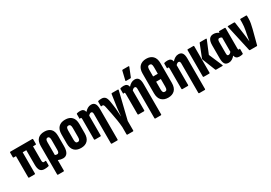

<svg xmlns="http://www.w3.org/2000/svg" viewBox="31 -1759 4208 2978"><g transform="rotate(-30 2135.0 -270.0)"><path d="M347 6Q296 6 271 -25Q246 -56 246 -133V-390H181V-12Q181 0 170 0H71Q61 0 61 -12V-390H20Q10 -390 10 -402V-482Q10 -494 20 -494H413Q423 -494 423 -482V-402Q423 -390 413 -390H366V-137Q366 -94 392 -94Q403 -94 419 -98Q428 -99 428 -89V-16Q428 -6 420 -3Q386 6 347 6Z M482 185Q472 185 472 173V-332Q472 -419 513.5 -459.5Q555 -500 629 -500Q703 -500 743.5 -459.5Q784 -419 784 -332V-153Q784 6 678 6Q638 6 592 -13V173Q592 185 582 185ZM592 -335V-104Q601 -100 610.5 -97.5Q620 -95 630 -95Q665 -95 665 -153V-335Q665 -395 629 -395Q592 -395 592 -335Z M1002 6Q924 6 882.5 -37.5Q841 -81 841 -165V-330Q841 -413 882.5 -456.5Q924 -500 1002 -500Q1079 -500 1120.5 -456.5Q1162 -413 1162 -330V-165Q1162 -81 1120.5 -37.5Q1079 6 1002 6ZM1002 -100Q1023 -100 1033 -115Q1043 -130 1043 -166V-328Q1043 -364 1033 -379.5Q1023 -395 1002 -395Q980 -395 970.5 -379.5Q961 -364 961 -328V-166Q961 -130 970.5 -115Q980 -100 1002 -100Z M1250 0Q1239 0 1239 -12V-376Q1239 -400 1226 -400Q1222 -400 1218 -399Q1214 -398 1211 -397Q1205 -396 1205 -403V-480Q1205 -491 1215 -493Q1229 -497 1243.5 -498.5Q1258 -500 1273 -500Q1338 -500 1351 -438Q1374 -465 1403 -482.5Q1432 -500 1466 -500Q1512 -500 1533.5 -469Q1555 -438 1555 -371V173Q1555 185 1545 185H1446Q1435 185 1435 173V-353Q1435 -395 1407 -395Q1384 -395 1359 -366V-12Q1359 0 1348 0Z M1726 185Q1715 185 1715 173V44Q1711 -16 1700 -84.5Q1689 -153 1675 -222Q1661 -291 1648 -353Q1642 -380 1635 -390Q1628 -400 1614 -400Q1606 -400 1596 -398Q1588 -396 1588 -405V-481Q1588 -492 1597 -494Q1610 -497 1624.5 -498.5Q1639 -500 1658 -500Q1693 -500 1717.5 -477Q1742 -454 1753 -382Q1759 -346 1762.5 -317.5Q1766 -289 1769 -266Q1771 -247 1773 -219Q1775 -191 1776.5 -162.5Q1778 -134 1779 -114H1781Q1783 -133 1785.5 -163Q1788 -193 1791 -224.5Q1794 -256 1798 -281L1828 -484Q1830 -494 1839 -494H1945Q1957 -494 1954 -481L1835 4V173Q1835 185 1825 185Z M2030 0Q2019 0 2019 -12V-376Q2019 -400 2006 -400Q2002 -400 1998 -399Q1994 -398 1991 -397Q1985 -396 1985 -403V-480Q1985 -491 1995 -493Q2009 -497 2023.5 -498.5Q2038 -500 2053 -500Q2118 -500 2131 -438Q2154 -465 2183 -482.5Q2212 -500 2246 -500Q2292 -500 2313.5 -469Q2335 -438 2335 -371V173Q2335 185 2325 185H2226Q2215 185 2215 173V-353Q2215 -395 2187 -395Q2164 -395 2139 -366V-12Q2139 0 2128 0ZM2124 -547Q2112 -547 2116 -559L2153 -714Q2155 -725 2166 -725H2268Q2282 -725 2276 -710L2214 -556Q2210 -547 2199 -547Z M2563 -689Q2638 -689 2680.5 -646Q2723 -603 2723 -518V-166Q2723 -80 2680.5 -37Q2638 6 2563 6Q2488 6 2445 -37Q2402 -80 2402 -166V-518Q2402 -603 2445 -646Q2488 -689 2563 -689ZM2563 -583Q2541 -583 2531 -568Q2521 -553 2521 -516V-397H2605V-516Q2605 -553 2595 -568Q2585 -583 2563 -583ZM2563 -100Q2585 -100 2595 -115Q2605 -130 2605 -167V-303H2521V-167Q2521 -130 2531 -115Q2541 -100 2563 -100Z M2816 0Q2805 0 2805 -12V-376Q2805 -400 2792 -400Q2788 -400 2784 -399Q2780 -398 2777 -397Q2771 -396 2771 -403V-480Q2771 -491 2781 -493Q2795 -497 2809.5 -498.5Q2824 -500 2839 -500Q2904 -500 2917 -438Q2940 -465 2969 -482.5Q2998 -500 3032 -500Q3078 -500 3099.5 -469Q3121 -438 3121 -371V173Q3121 185 3111 185H3012Q3001 185 3001 173V-353Q3001 -395 2973 -395Q2950 -395 2925 -366V-12Q2925 0 2914 0Z M3421 0Q3412 0 3409 -7L3317 -238Q3312 -248 3316 -258L3407 -487Q3410 -494 3418 -494H3525Q3536 -494 3531 -481L3437 -254L3540 -14Q3545 0 3533 0ZM3198 0Q3188 0 3188 -12V-483Q3188 -494 3198 -494H3298Q3308 -494 3308 -483V-12Q3308 0 3298 0Z M3647 6Q3598 6 3577 -24.5Q3556 -55 3556 -123V-357Q3556 -500 3658 -500Q3684 -500 3708 -491.5Q3732 -483 3752 -468V-482Q3752 -494 3762 -494H3859Q3870 -494 3870 -482V-119Q3870 -94 3883 -94Q3887 -94 3890.5 -95Q3894 -96 3897 -97Q3903 -99 3903 -91V-14Q3903 -3 3894 -1Q3865 6 3837 6Q3771 6 3758 -56Q3735 -27 3706 -10.5Q3677 6 3647 6ZM3676 -145Q3676 -119 3682 -109.5Q3688 -100 3702 -100Q3726 -100 3750 -129V-385Q3728 -400 3709 -400Q3676 -400 3676 -349Z M4027 0Q4018 0 4016 -9L3911 -481Q3907 -494 3919 -494H4027Q4037 -494 4039 -484L4074 -232Q4077 -205 4080.5 -178Q4084 -151 4086 -124H4087Q4091 -151 4096.5 -178.5Q4102 -206 4106 -233L4119 -297Q4125 -332 4129 -364.5Q4133 -397 4133 -432V-483Q4133 -494 4142 -494H4243Q4253 -494 4253 -482V-439Q4253 -396 4245 -351.5Q4237 -307 4225 -261L4159 -9Q4157 0 4149 0Z"/></g></svg>

Font: Sofia Sans Extra Condensed ExtraBold
Style: Regular
Weight: 800
Designer: Botio Nikoltchev, Ani Petrova
Foundry: lettersoup
Version: Version 4.101; ttfautohint (v1.8.4.7-5d5b)